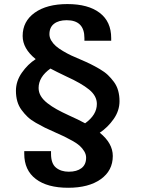

<svg xmlns="http://www.w3.org/2000/svg" viewBox="-20 -763 685 935"><path d="M312 151.4Q210.4 151.4 154.3 108.6Q98.1 65.9 98.1 -14.2V-26.9H228.5V-14.2Q228.5 33.7 252.9 53.5Q277.3 73.2 314.9 73.2Q354 73.2 376.7 55.9Q399.4 38.6 399.4 4.9Q399.4 -11.2 390.1 -26.4Q380.9 -41.5 368.2 -53Q355.5 -64.5 333 -77.1Q310.5 -89.8 293.2 -98.1Q275.9 -106.4 249 -118.2Q218.8 -131.3 199 -141.1Q179.2 -150.9 154.5 -165Q129.9 -179.2 114.5 -193.8Q99.1 -208.5 85 -227.5Q70.8 -246.6 64.2 -270Q57.6 -293.5 57.6 -320.8Q57.6 -367.7 86.4 -408.9Q115.2 -450.2 153.8 -475.1Q90.3 -526.4 90.3 -587.9Q90.3 -659.2 149.2 -701.2Q208 -743.2 308.1 -743.2Q409.7 -743.2 465.6 -700.4Q521.5 -657.7 521.5 -577.6V-564.5H391.1V-577.6Q391.1 -664.6 304.7 -664.6Q265.6 -664.6 243.2 -647.2Q220.7 -629.9 220.7 -596.2Q220.7 -580.6 229.7 -565.4Q238.8 -550.3 252.2 -538.6Q265.6 -526.9 287.1 -514.2Q308.6 -501.5 326.9 -492.9Q345.2 -484.4 371.1 -473.6Q400.9 -460.9 421.1 -450.9Q441.4 -440.9 465.6 -426.8Q489.7 -412.6 505.4 -397.7Q521 -382.8 534.9 -364Q548.8 -345.2 555.4 -321.5Q562 -297.9 562 -270.5Q562 -223.6 533.2 -182.9Q504.4 -142.1 465.8 -116.7Q529.3 -65.4 529.3 -3.4Q529.3 67.9 470.7 109.6Q412.1 151.4 312 151.4ZM316.4 -200.7Q362.3 -180.2 394.5 -162.6Q451.7 -203.6 451.7 -256.8Q451.7 -295.9 414.1 -326.7Q376.5 -357.4 303.2 -390.6Q251 -415.5 225.6 -429.2Q168 -388.2 168 -334.5Q168 -314 178.7 -295.7Q189.5 -277.3 210.7 -260.7Q231.9 -244.1 256.6 -230.5Q281.2 -216.8 316.4 -200.7Z"/></svg>

Font: Epilogue
Style: Bold
Weight: 700
Designer: Tyler Finck
Foundry: Etcetera Type Co
Version: Version 2.112